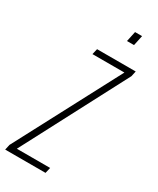

<svg xmlns="http://www.w3.org/2000/svg" viewBox="-257 -928 818 994"><g transform="rotate(30 151.5 -431.5)"><path d="M-40 0 -33 -32 295 -654H104L112 -688H343L336 -656L10 -34H209L201 0ZM225 -802 238 -863H280L267 -802Z"/></g></svg>

Font: Saira UltraCondensed Thin
Style: Italic
Weight: 250
Width: 1
Italic angle: -12°
Designer: Hector Gatti with collaboration of the Omnibus-Type team
Foundry: Omnibus-Type
Version: Version 1.101